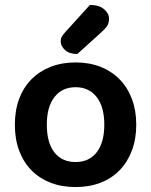

<svg xmlns="http://www.w3.org/2000/svg" viewBox="-20 -740 610 775"><path d="M530 -237Q530 -179 512.5 -132.5Q495 -86 463 -53Q431 -20 386 -2.5Q341 15 285 15Q229 15 184 -2.5Q139 -20 107 -52.5Q75 -85 57.5 -131.5Q40 -178 40 -237Q40 -295 57.5 -341.5Q75 -388 107.5 -420.5Q140 -453 185 -470.5Q230 -488 285 -488Q340 -488 385 -470.5Q430 -453 462.5 -420Q495 -387 512.5 -340.5Q530 -294 530 -237ZM285 -388Q231 -388 200 -348.5Q169 -309 169 -237Q169 -164 199.5 -125Q230 -86 285 -86Q340 -86 370.5 -125.5Q401 -165 401 -237Q401 -309 370 -348.5Q339 -388 285 -388ZM343 -720Q380 -720 400 -703Q420 -686 420 -665Q420 -646 412 -634.5Q404 -623 385 -606L292 -522Q260 -522 242.5 -538Q225 -554 225 -573Q225 -584 229.5 -592Q234 -600 244 -611Z"/></svg>

Font: Baloo Tammudu 2 SemiBold
Style: Regular
Weight: 600
Designer: Maithili Shingre, Omkar Shende and Ek Type
Foundry: Ek Type
Version: Version 1.640;hotconv 1.0.111;makeotfexe 2.5.65597; ttfautoh